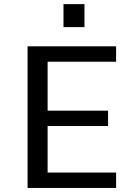

<svg xmlns="http://www.w3.org/2000/svg" viewBox="-20 -929 690 949"><path d="M116.3 0V-700H553.9V-623.9H215.3V-381.9H514.1V-306.1H215.3V-76.1H553.9V0ZM293.8 -908.6H397.4V-795H293.8Z"/></svg>

Font: Trispace Thin
Style: Regular
Weight: 100
Designer: Tyler Finck
Foundry: Etcetera Type Company
Version: Version 1.210